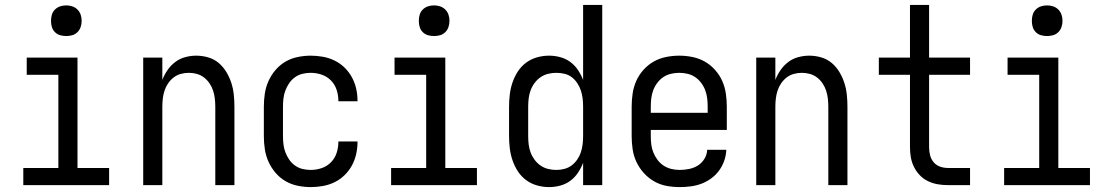

<svg xmlns="http://www.w3.org/2000/svg" viewBox="-20 -755 4540 783"><path d="M75 0V-70H218V-450H89V-520H296V-70H425V0ZM250 -608Q237 -608 225 -611.5Q213 -615 204 -624Q195 -633 191.5 -645Q188 -657 188 -670Q188 -683 191.5 -695Q195 -707 204 -716Q213 -725 225 -729Q237 -733 250 -733Q263 -733 275 -729Q287 -725 296 -716Q305 -707 309 -695Q313 -683 313 -670Q313 -657 309 -645Q305 -633 296 -624Q287 -615 275 -611.5Q263 -608 250 -608Z M564 0V-520H642V-429Q650 -450 663 -469Q676 -488 694.5 -502Q713 -516 735.5 -522Q758 -528 780 -528Q805 -528 829 -521Q853 -514 871.5 -498.5Q890 -483 903 -461.5Q916 -440 923.5 -416.5Q931 -393 933.5 -368.5Q936 -344 936 -320V0H858V-320Q858 -337 856 -353.5Q854 -370 849 -385.5Q844 -401 834.5 -415Q825 -429 812 -439Q799 -449 783 -453.5Q767 -458 750 -458Q733 -458 717 -453.5Q701 -449 688 -439Q675 -429 665.5 -415Q656 -401 651 -385.5Q646 -370 644 -353.5Q642 -337 642 -320V0Z M1247 8Q1221 8 1194 2.5Q1167 -3 1144 -16.5Q1121 -30 1103.5 -50.5Q1086 -71 1075 -95.5Q1064 -120 1060 -146.5Q1056 -173 1056 -200V-320Q1056 -347 1060 -373.5Q1064 -400 1075 -424.5Q1086 -449 1103.5 -469.5Q1121 -490 1144 -503.5Q1167 -517 1194 -522.5Q1221 -528 1247 -528Q1272 -528 1297 -523.5Q1322 -519 1344.5 -508Q1367 -497 1385 -479.5Q1403 -462 1415 -440Q1427 -418 1432.5 -393.5Q1438 -369 1438 -344V-342H1360V-343Q1360 -366 1353 -388Q1346 -410 1330 -426.5Q1314 -443 1292 -450.5Q1270 -458 1247 -458Q1230 -458 1213.5 -454Q1197 -450 1183 -440Q1169 -430 1159.5 -416Q1150 -402 1144 -386.5Q1138 -371 1136 -354Q1134 -337 1134 -320V-200Q1134 -183 1136 -166Q1138 -149 1144 -133.5Q1150 -118 1159.5 -104Q1169 -90 1183 -80Q1197 -70 1213.5 -66Q1230 -62 1247 -62Q1270 -62 1292 -69.5Q1314 -77 1330 -93.5Q1346 -110 1353 -132Q1360 -154 1360 -177V-178H1438V-176Q1438 -151 1432.5 -126.5Q1427 -102 1415 -80Q1403 -58 1385 -40.5Q1367 -23 1344.5 -12Q1322 -1 1297 3.5Q1272 8 1247 8Z M1575 0V-70H1718V-450H1589V-520H1796V-70H1925V0ZM1750 -608Q1737 -608 1725 -611.5Q1713 -615 1704 -624Q1695 -633 1691.5 -645Q1688 -657 1688 -670Q1688 -683 1691.5 -695Q1695 -707 1704 -716Q1713 -725 1725 -729Q1737 -733 1750 -733Q1763 -733 1775 -729Q1787 -725 1796 -716Q1805 -707 1809 -695Q1813 -683 1813 -670Q1813 -657 1809 -645Q1805 -633 1796 -624Q1787 -615 1775 -611.5Q1763 -608 1750 -608Z M2219 8Q2194 8 2169.5 1Q2145 -6 2125 -21Q2105 -36 2091.5 -57Q2078 -78 2070 -101.5Q2062 -125 2059 -150Q2056 -175 2056 -200V-320Q2056 -345 2059 -370Q2062 -395 2070 -418.5Q2078 -442 2091.5 -463Q2105 -484 2125 -499Q2145 -514 2169.5 -521Q2194 -528 2219 -528Q2242 -528 2264.5 -522Q2287 -516 2305.5 -502.5Q2324 -489 2337 -469.5Q2350 -450 2358 -429V-735H2436V0H2358V-91Q2350 -70 2337 -50.5Q2324 -31 2305.5 -17.5Q2287 -4 2264.5 2Q2242 8 2219 8ZM2249 -62Q2266 -62 2282.5 -66.5Q2299 -71 2312 -81Q2325 -91 2334.5 -105Q2344 -119 2349 -134.5Q2354 -150 2356 -166.5Q2358 -183 2358 -200V-320Q2358 -337 2356 -353.5Q2354 -370 2349 -385.5Q2344 -401 2334.5 -415.5Q2325 -430 2312 -440Q2299 -450 2282.5 -454Q2266 -458 2249 -458Q2232 -458 2215.5 -454Q2199 -450 2185 -440.5Q2171 -431 2160.5 -417Q2150 -403 2144 -387Q2138 -371 2136 -354Q2134 -337 2134 -320V-200Q2134 -183 2136 -166Q2138 -149 2144 -133Q2150 -117 2160.5 -103Q2171 -89 2185 -79.5Q2199 -70 2215.5 -66Q2232 -62 2249 -62Z M2752 8Q2725 8 2698 3Q2671 -2 2647.5 -15.5Q2624 -29 2605.5 -49.5Q2587 -70 2575.5 -94.5Q2564 -119 2560 -146Q2556 -173 2556 -200V-320Q2556 -347 2560 -374Q2564 -401 2575 -425.5Q2586 -450 2604.5 -470.5Q2623 -491 2646 -504Q2669 -517 2696 -522.5Q2723 -528 2750 -528Q2777 -528 2804 -522.5Q2831 -517 2854 -504Q2877 -491 2895.5 -470.5Q2914 -450 2925 -425.5Q2936 -401 2940 -374Q2944 -347 2944 -320V-225H2634V-200Q2634 -183 2636 -166Q2638 -149 2644.5 -133Q2651 -117 2661.5 -103Q2672 -89 2686.5 -79.5Q2701 -70 2718 -66Q2735 -62 2752 -62Q2771 -62 2790.5 -66Q2810 -70 2826 -80Q2842 -90 2852.5 -107Q2863 -124 2864 -144H2942Q2941 -121 2933.5 -99.5Q2926 -78 2912.5 -59.5Q2899 -41 2880.5 -27.5Q2862 -14 2841 -6Q2820 2 2797 5Q2774 8 2752 8ZM2866 -295V-320Q2866 -337 2864 -354Q2862 -371 2856 -387Q2850 -403 2839.5 -417Q2829 -431 2815 -440.5Q2801 -450 2784 -454Q2767 -458 2750 -458Q2733 -458 2716 -454Q2699 -450 2685 -440.5Q2671 -431 2660.5 -417Q2650 -403 2644 -387Q2638 -371 2636 -354Q2634 -337 2634 -320V-295Z M3064 0V-520H3142V-429Q3150 -450 3163 -469Q3176 -488 3194.5 -502Q3213 -516 3235.5 -522Q3258 -528 3280 -528Q3305 -528 3329 -521Q3353 -514 3371.5 -498.5Q3390 -483 3403 -461.5Q3416 -440 3423.5 -416.5Q3431 -393 3433.5 -368.5Q3436 -344 3436 -320V0H3358V-320Q3358 -337 3356 -353.5Q3354 -370 3349 -385.5Q3344 -401 3334.5 -415Q3325 -429 3312 -439Q3299 -449 3283 -453.5Q3267 -458 3250 -458Q3233 -458 3217 -453.5Q3201 -449 3188 -439Q3175 -429 3165.5 -415Q3156 -401 3151 -385.5Q3146 -370 3144 -353.5Q3142 -337 3142 -320V0Z M3846 0Q3825 0 3804.5 -3.5Q3784 -7 3765 -16Q3746 -25 3731.5 -40Q3717 -55 3707.5 -74Q3698 -93 3694.5 -113.5Q3691 -134 3691 -155V-450H3564V-520H3691V-735H3769V-520H3936V-450H3769V-155Q3769 -138 3773 -122Q3777 -106 3787.5 -93.5Q3798 -81 3813.5 -75.5Q3829 -70 3846 -70H3936V0Z M4075 0V-70H4218V-450H4089V-520H4296V-70H4425V0ZM4250 -608Q4237 -608 4225 -611.5Q4213 -615 4204 -624Q4195 -633 4191.5 -645Q4188 -657 4188 -670Q4188 -683 4191.5 -695Q4195 -707 4204 -716Q4213 -725 4225 -729Q4237 -733 4250 -733Q4263 -733 4275 -729Q4287 -725 4296 -716Q4305 -707 4309 -695Q4313 -683 4313 -670Q4313 -657 4309 -645Q4305 -633 4296 -624Q4287 -615 4275 -611.5Q4263 -608 4250 -608Z"/></svg>

Font: Iosevka Term SS14
Style: Regular
Weight: 400
Monospace: yes
Designer: Belleve Invis
Foundry: Belleve Invis
Version: Version 24.1.1; ttfautohint (v1.8.4)